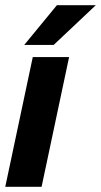

<svg xmlns="http://www.w3.org/2000/svg" viewBox="-25 -720 389 740"><path d="M-4.7 0 101.3 -500H241.3L135.3 0ZM344.3 -700 181.7 -546.7H68.3L194.3 -700Z"/></svg>

Font: Epunda Slab Light
Style: Italic
Weight: 300
Italic angle: -12°
Designer: Simon Atzbach
Foundry: typofactur
Version: Version 1.102